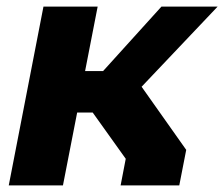

<svg xmlns="http://www.w3.org/2000/svg" viewBox="-20 -561 678 581"><path d="M345 0H522.5L543.5 -107.5L408.5 -298.5L638.5 -541H468.5L292 -346H237.5L275.5 -541H111.5L6.5 0H170.5L213.5 -220.5H260.5L360.5 -80.5Z"/></svg>

Font: Monaspace Krypton ExtraBold
Style: Italic
Weight: 800
Italic angle: -11°
Designer: Riley Cran & the Lettermatic Team
Foundry: Lettermatic
Version: Version 1.101 (Monaspace Krypton)